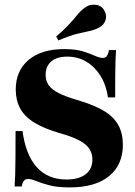

<svg xmlns="http://www.w3.org/2000/svg" viewBox="-20 -793 580 824"><path d="M279 11.3Q225.8 11.3 191.1 2Q156.5 -7.3 135.1 -16.1Q113.7 -25 100 -25Q89.5 -25 83.1 -17.7Q76.6 -10.5 73.4 7.3H42.7Q44.4 -15.3 45.2 -44Q46 -72.6 46.4 -117.3Q46.8 -162.1 46.8 -230.6H76.6Q90.3 -128.2 137.9 -75.4Q185.5 -22.6 265.3 -22.6Q318.5 -22.6 347.6 -45.2Q376.6 -67.7 376.6 -108.1Q376.6 -134.7 362.9 -155.2Q349.2 -175.8 317.3 -191.9Q285.5 -208.1 233.1 -222.6Q167.7 -241.9 126.6 -267.3Q85.5 -292.7 66.5 -327.8Q47.6 -362.9 47.6 -408.9Q47.6 -489.5 102.8 -535.9Q158.1 -582.3 254.8 -582.3Q304 -582.3 335.5 -572.6Q366.9 -562.9 387.1 -553.6Q407.3 -544.4 421.8 -544.4Q432.3 -544.4 438.3 -552.4Q444.4 -560.5 447.6 -578.2H478.2Q476.6 -558.9 475.8 -535.9Q475 -512.9 474.6 -475.4Q474.2 -437.9 474.2 -375H443.5Q435.5 -429 410.9 -468.1Q386.3 -507.3 350 -528.6Q313.7 -550 268.5 -550Q223.4 -550 199.6 -529Q175.8 -508.1 175.8 -471.8Q175.8 -446.8 188.7 -427.8Q201.6 -408.9 232.7 -393.1Q263.7 -377.4 319.4 -361.3Q387.1 -341.1 428.2 -315.7Q469.4 -290.3 488.3 -255.2Q507.3 -220.2 507.3 -171.8Q507.3 -85.5 448 -37.1Q388.7 11.3 279 11.3ZM230.6 -619.4 221 -636.3Q251.6 -662.1 270.6 -682.3Q289.5 -702.4 302 -717.7Q314.5 -733.1 325.8 -744.8Q337.1 -756.5 352.4 -765.3Q369.4 -775.8 394 -771.8Q418.5 -767.7 429 -745.2Q439.5 -726.6 432.7 -706Q425.8 -685.5 405.6 -675Q386.3 -664.5 364.5 -660.1Q342.7 -655.6 311.3 -648Q279.8 -640.3 230.6 -619.4Z"/></svg>

Font: Playfair 5pt SemiExpanded Light Black
Style: Regular
Weight: 900
Version: Version 2.203